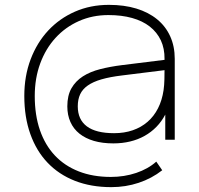

<svg xmlns="http://www.w3.org/2000/svg" viewBox="-20 -575 818 790"><path d="M660 -103.5V0H699V-333Q699 -384.5 680.2 -425.8Q661.5 -467 626.2 -495.8Q591 -524.5 541 -539.8Q491 -555 428 -555Q352 -555 288.2 -527Q224.5 -499 178.2 -449.2Q132 -399.5 106 -330.8Q80 -262 80 -180Q80 -93 104.8 -23.5Q129.5 46 175.8 94.5Q222 143 288.2 169Q354.5 195 438 195Q497 195 550.5 177.2Q604 159.5 647.5 125.5L623 90Q589.5 120 540.5 136.5Q491.5 153 436 153Q362 153 304 130.2Q246 107.5 205.8 64.8Q165.5 22 144.2 -39.8Q123 -101.5 123 -180Q123 -253 145.5 -314Q168 -375 208.5 -419.2Q249 -463.5 304.5 -488.2Q360 -513 426 -513Q480.5 -513 523.5 -501Q566.5 -489 596.2 -465.8Q626 -442.5 641.8 -409Q657.5 -375.5 657 -332V-291Q657 -273 656.5 -249Q656 -225 653 -204Q647 -162.5 630.2 -129.5Q613.5 -96.5 587.2 -73.8Q561 -51 526.2 -39Q491.5 -27 449.5 -27Q375 -27 337.5 -55Q300 -83 300 -137.5Q300 -166 309.8 -187Q319.5 -208 341.2 -223.2Q363 -238.5 397.5 -248.5Q432 -258.5 481.5 -264.5L662.5 -287L663 -329.5L481.5 -307Q433.5 -301 392.2 -290.5Q351 -280 321 -260.8Q291 -241.5 274 -211.8Q257 -182 257 -137.5Q257 -101.5 269.8 -73Q282.5 -44.5 307 -25Q331.5 -5.5 366.5 4.8Q401.5 15 446.5 15Q483 15 515.2 7.2Q547.5 -0.5 574.8 -15.8Q602 -31 623.5 -53Q645 -75 660 -103.5Z"/></svg>

Font: Vela Sans GX ExtLt
Style: Regular
Weight: 200
Designer: Principal design: Mikhail Sharanda - project Manrope.
Design modification: Ravid Balaliev
Foundry: Mikhail Sharanda
Version: Version 1.001